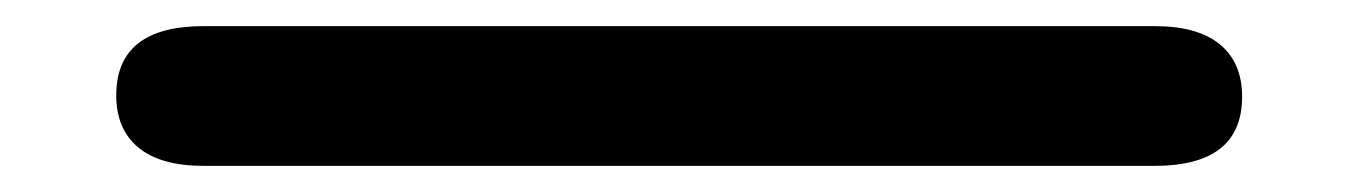

<svg xmlns="http://www.w3.org/2000/svg" viewBox="-20 -462 1040 147"><path d="M931 -388Q931 -335 864 -335H136Q103 -335 86 -349Q69 -363 69 -389Q69 -442 136 -442H864Q897 -442 914 -428Q931 -414 931 -388Z"/></svg>

Font: 寒蝉全圆体 Bold
Style: Regular
Weight: 700
Designer: Warren2060
      Designed by Motoya company      

      [Varela Round]
      Joe Prince(Latin component); Avraham Cornf
Foundry: ChillType
Version: Version 3.200